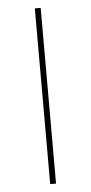

<svg xmlns="http://www.w3.org/2000/svg" viewBox="-53 -754 371 786"><g transform="rotate(-5 133.0 -361.0)"><path d="M145 -722V0H121V-722Z"/></g></svg>

Font: SUIT Variable
Style: Regular
Weight: 400
Designer: Sunn Youn; Korean Glyphs from Source Han Sans (Sandoll Communications; Soo-young Jang, Joo-yeon Kang)
Foundry: Sunn
Version: Version 1.150;FEAKit 1.0